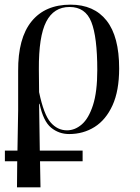

<svg xmlns="http://www.w3.org/2000/svg" viewBox="-20 -566 602 825"><path d="M1 127V81H55L58 -93V-261Q57 -402 115.5 -474Q174 -546 283 -546Q384 -546 438 -477.5Q492 -409 492 -272Q492 -176 463.5 -113.5Q435 -51 386.5 -20.5Q338 10 277 10Q233 10 199.5 -17.5Q166 -45 150 -120H148L151 81H335V127H152L154 239H53L54 127ZM268 -6Q302 -6 331.5 -31.5Q361 -57 379.5 -114Q398 -171 398 -265Q398 -407 372.5 -471.5Q347 -536 279 -536Q211 -536 178.5 -472.5Q146 -409 147 -268L148 -170Q168 -74 197.5 -40Q227 -6 268 -6Z"/></svg>

Font: Noto Serif Display SemiCondensed
Style: Regular
Weight: 400
Width: 4
Designer: Monotype Design Team
Foundry: Monotype Imaging Inc.
Version: Version 2.009